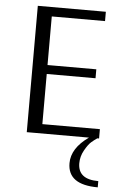

<svg xmlns="http://www.w3.org/2000/svg" viewBox="-60 -692 627 984"><g transform="rotate(5 253.5 -200.0)"><path d="M466 -48V0H457Q442 10 427 23Q412 36 394 68Q376 100 376 135Q376 218 481 218V250Q326 250 326 139Q326 62 414 0H94V-650H444V-602H170V-352H421V-306H170V-48Z"/></g></svg>

Font: Arsenal
Style: Regular
Weight: 400
Designer: Andrij Shevchenko
Foundry: Stairsfor.com
Version: Version 1.000